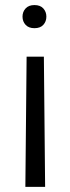

<svg xmlns="http://www.w3.org/2000/svg" viewBox="-20 -558 273 754"><path d="M162.1 -492.7Q162.1 -473.6 150.1 -460.4Q138.2 -447.3 115.2 -447.3Q92.8 -447.3 80.6 -460.4Q68.4 -473.6 68.4 -492.7Q68.4 -511.7 80.6 -524.9Q92.8 -538.1 115.2 -538.1Q138.2 -538.1 150.1 -524.9Q162.1 -511.7 162.1 -492.7ZM79.6 175.8 84.5 -335.4H152.3L157.2 175.8Z"/></svg>

Font: Vazirmatn FD Light
Style: Regular
Weight: 300
Designer: Saber Rastikerdar
Foundry: Saber Rastikerdar
Version: Version 33.003